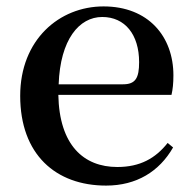

<svg xmlns="http://www.w3.org/2000/svg" viewBox="-20 -563 602 599"><path d="M311 16C406 16 477 -28 520 -103L503 -117C465 -69 417 -42 346 -42C241 -42 165 -110 162 -267H515C519 -284 521 -303 521 -328C521 -449 443 -543 303 -543C165 -543 43 -439 43 -264C43 -81 154 16 311 16ZM163 -300C168 -440 227 -510 299 -510C370 -510 414 -455 414 -369C414 -320 403 -300 364 -300Z"/></svg>

Font: Noto Serif CJK KR SemiBold
Style: Regular
Weight: 600
Designer: Ryoko NISHIZUKA 西塚涼子 (kana & ideographs); Frank Grießhammer (Latin, Greek & Cyrillic); Wenlong ZHANG 张文龙 (bopomofo); San
Foundry: Adobe
Version: Version 2.001;hotconv 1.1.0;makeotfexe 2.6.0